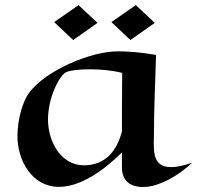

<svg xmlns="http://www.w3.org/2000/svg" viewBox="-20 -709 768 748"><path d="M728 -75C699 -65 671 -58 647 -58C566 -58 580 -132 580 -203C580 -273 583 -345 588 -495C525 -506 475 -509 439 -509C334 -509 158 -435 93 -347C70 -316 48 -247 48 -178C48 -86 103 19 210 19C294 19 384 -45 455 -115V-57C455 19 521 21 549 19C598 16 673 -21 728 -75ZM456 -425C455 -319 455 -251 455 -197C436 -123 392 -65 307 -65C217 -65 167 -158 167 -243C167 -332 213 -415 236 -427C249 -434 286 -439 330 -439C370 -439 417 -435 456 -425ZM509 -689 414 -623 488 -553 583 -620ZM286 -689 191 -623 265 -553 360 -620Z"/></svg>

Font: Eagle Lake
Style: Regular
Weight: 400
Designer: Astigmatic (AOETI)
Foundry: Astigmatic (AOETI)
Version: Version 1.000